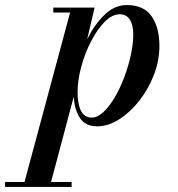

<svg xmlns="http://www.w3.org/2000/svg" viewBox="-126 -490 704 760"><path d="M-106 230.5H-29L151.5 -440.5H85V-460H248.5L219 -334.5Q246.5 -390.5 286.5 -430.2Q326.5 -470 376 -470Q442.5 -470 473.8 -426Q505 -382 505 -307.5Q505 -250 483.2 -193.8Q461.5 -137.5 425.5 -91.5Q389.5 -45.5 346 -17.8Q302.5 10 259 10Q212 10 190.2 -23.2Q168.5 -56.5 166 -107.5L76 230.5H157.5V250H-106ZM181 -124Q181 -78.5 194.5 -51.5Q208 -24.5 237 -24.5Q260 -24.5 283.2 -46.2Q306.5 -68 327.8 -104Q349 -140 365.5 -183.5Q382 -227 391.8 -271.5Q401.5 -316 401.5 -353.5Q401.5 -390.5 388.2 -412Q375 -433.5 348 -433.5Q318 -433.5 288.5 -403.8Q259 -374 234.5 -326.5Q210 -279 195.5 -225.5Q181 -172 181 -124Z"/></svg>

Font: Bodoni* 11pt Medium
Style: Italic
Weight: 500
Italic angle: -13°
Version: Version 2.3